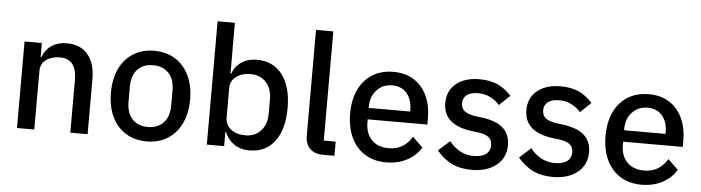

<svg xmlns="http://www.w3.org/2000/svg" viewBox="-48 -985 4399 1205"><g transform="rotate(5 2151.5 -382.0)"><path d="M84 0V-545H193V-456H197Q238 -557 351 -557Q435 -557 482 -502Q529 -447 529 -347V0H420V-332Q420 -465 314 -465Q263 -465 228 -440Q193 -415 193 -368V0Z M652 -273Q652 -359 682.5 -423.5Q713 -488 769.5 -523Q826 -558 901 -558Q976 -558 1032.5 -523Q1089 -488 1120 -423.5Q1151 -359 1151 -273Q1151 -186 1120 -121.5Q1089 -57 1032.5 -22Q976 13 901 13Q826 13 769.5 -22Q713 -57 682.5 -121.5Q652 -186 652 -273ZM1036 -227V-318Q1036 -390 999.5 -428.5Q963 -467 901 -467Q839 -467 803 -428.5Q767 -390 767 -318V-227Q767 -155 803 -116.5Q839 -78 901 -78Q963 -78 999.5 -116.5Q1036 -155 1036 -227Z M1393 -89H1389V0H1280V-777H1389V-456H1393Q1411 -505 1451.5 -531.5Q1492 -558 1548 -558Q1650 -558 1707.5 -482.5Q1765 -407 1765 -273Q1765 -138 1708 -62.5Q1651 13 1548 13Q1493 13 1453 -14Q1413 -41 1393 -89ZM1650 -227V-319Q1650 -385 1613 -425Q1576 -465 1515 -465Q1461 -465 1425 -438Q1389 -411 1389 -368V-181Q1389 -134 1424.5 -106.5Q1460 -79 1515 -79Q1576 -79 1613 -119.5Q1650 -160 1650 -227Z M2012 0Q1958 0 1929 -29.5Q1900 -59 1900 -110V-777H2009V-89H2084V0Z M2159 -273Q2159 -359 2189 -423Q2219 -487 2275 -522Q2331 -557 2407 -557Q2484 -557 2538 -522Q2592 -487 2620 -425.5Q2648 -364 2648 -286V-246H2272V-227Q2272 -159 2310.5 -118Q2349 -77 2419 -77Q2514 -77 2565 -162L2629 -100Q2599 -48 2541.5 -17.5Q2484 13 2409 13Q2333 13 2276.5 -22Q2220 -57 2189.5 -122Q2159 -187 2159 -273ZM2272 -318H2533V-328Q2533 -394 2499 -433Q2465 -472 2408 -472Q2348 -472 2310 -431Q2272 -390 2272 -325Z M2728 -90 2800 -155Q2863 -75 2954 -75Q3005 -75 3031.5 -95Q3058 -115 3058 -152Q3058 -182 3039 -199.5Q3020 -217 2976 -224L2926 -230Q2748 -254 2748 -391Q2748 -469 2803.5 -513.5Q2859 -558 2949 -558Q3019 -558 3065.5 -536Q3112 -514 3151 -471L3084 -407Q3060 -435 3025.5 -452.5Q2991 -470 2949 -470Q2902 -470 2877.5 -451Q2853 -432 2853 -399Q2853 -367 2874 -350Q2895 -333 2941 -325L2991 -319Q3079 -306 3121 -267Q3163 -228 3163 -161Q3163 -82 3104.5 -34.5Q3046 13 2949 13Q2876 13 2822.5 -13.5Q2769 -40 2728 -90Z M3239 -90 3311 -155Q3374 -75 3465 -75Q3516 -75 3542.5 -95Q3569 -115 3569 -152Q3569 -182 3550 -199.5Q3531 -217 3487 -224L3437 -230Q3259 -254 3259 -391Q3259 -469 3314.5 -513.5Q3370 -558 3460 -558Q3530 -558 3576.5 -536Q3623 -514 3662 -471L3595 -407Q3571 -435 3536.5 -452.5Q3502 -470 3460 -470Q3413 -470 3388.5 -451Q3364 -432 3364 -399Q3364 -367 3385 -350Q3406 -333 3452 -325L3502 -319Q3590 -306 3632 -267Q3674 -228 3674 -161Q3674 -82 3615.5 -34.5Q3557 13 3460 13Q3387 13 3333.5 -13.5Q3280 -40 3239 -90Z M3768 -273Q3768 -359 3798 -423Q3828 -487 3884 -522Q3940 -557 4016 -557Q4093 -557 4147 -522Q4201 -487 4229 -425.5Q4257 -364 4257 -286V-246H3881V-227Q3881 -159 3919.5 -118Q3958 -77 4028 -77Q4123 -77 4174 -162L4238 -100Q4208 -48 4150.5 -17.5Q4093 13 4018 13Q3942 13 3885.5 -22Q3829 -57 3798.5 -122Q3768 -187 3768 -273ZM3881 -318H4142V-328Q4142 -394 4108 -433Q4074 -472 4017 -472Q3957 -472 3919 -431Q3881 -390 3881 -325Z"/></g></svg>

Font: IBM Plex Sans JP Medium
Style: Regular
Weight: 500
Designer: Mike Abbink; Paul van der Laan; Pieter van Rosmalen; Wujin Sim; Yejin Wi; Jinhee Kim; Boomi Park; Yona Kim; Kichan Ma
Foundry: Sandoll Inc.
Version: Version 1.001